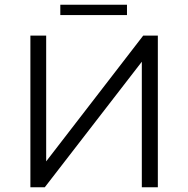

<svg xmlns="http://www.w3.org/2000/svg" viewBox="-20 -795 798 815"><path d="M109 -644H176V-110L588 -644H650V0H582V-533L170 0H109ZM236 -775H519V-731H236Z"/></svg>

Font: Montserrat Ace
Style: Regular
Weight: 400
Designer: Julieta Ulanovsky
Foundry: Julieta Ulanovsky
Version: Version 1